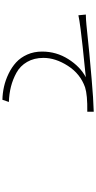

<svg xmlns="http://www.w3.org/2000/svg" viewBox="364 -1118 772 1540"><g transform="rotate(90 750.0 -348.0)"><path d="M96.7 -650.4Q142.6 -651.4 179.7 -655.3Q416 -680.7 617.2 -697.3Q771.5 -710.9 876 -713.9V-662.1Q742.2 -664.1 680.7 -644.5Q572.3 -606.4 508.3 -506.8Q444.3 -407.2 444.3 -310.5Q444.3 -235.4 476.6 -179.7Q508.8 -124 563 -94.2Q617.2 -64.5 675.3 -49.8Q733.4 -35.2 797.9 -33.2L780.3 18.6Q727.5 17.6 675.3 5.9Q623 -5.9 571.3 -30.8Q519.5 -55.7 480.5 -91.3Q441.4 -127 417.5 -180.7Q393.6 -234.4 393.6 -299.8Q393.6 -414.1 454.1 -509.8Q514.6 -605.5 599.6 -650.4Q582 -648.4 501.5 -640.1Q420.9 -631.8 354.5 -625Q288.1 -618.2 212.9 -608.4Q137.7 -598.6 102.5 -590.8Z"/></g></svg>

Font: Bpmf Zihi Sans Light
Style: Light
Weight: 300
Foundry: But Ko
Version: Version 1.320